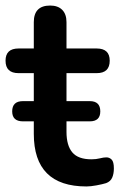

<svg xmlns="http://www.w3.org/2000/svg" viewBox="-26 -663 431 693"><path d="M57 -225Q18 -225 18 -261Q18 -298 57 -298H96V-399H41Q-6 -399 -6 -444Q-6 -488 41 -488H96V-583Q96 -643 155 -643Q183 -643 198.5 -627.5Q214 -612 214 -583V-488H323Q370 -488 370 -444Q370 -399 323 -399H214V-298H298Q336 -298 336 -261Q336 -225 298 -225H214V-187Q214 -138 235 -113Q256 -88 304 -88Q321 -88 334.5 -91.5Q348 -95 358 -95Q369 -95 377 -87Q385 -79 385 -55Q385 -36 379 -22Q373 -8 357 -2Q344 2 322.5 6Q301 10 286 10Q96 10 96 -180V-225Z"/></svg>

Font: Chiron GoRound TC M
Style: Regular
Weight: 500
Designer: Ryoko NISHIZUKA 西塚涼子 (kana, bopomofo & ideographs); Paul D. Hunt (Latin, Greek & Cyrillic); Sandoll Communications 산돌커뮤니
Foundry: Adobe
Version: Version 1.000;hotconv 1.1.1;makeotfexe 2.6.0